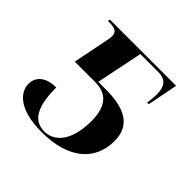

<svg xmlns="http://www.w3.org/2000/svg" viewBox="-143 -673 820 820"><g transform="rotate(45 266.5 -263.0)"><path d="M212 10C374 10 459 -67 459 -183C459 -267 406 -313 277 -313H231L274 -524H382C422 -524 446 -506 446 -450C446 -435 444 -417 441 -398H451L478 -536H78L76 -526H87C120 -526 135 -517 135 -492C135 -486 133 -472 130 -458L99 -303H222C292 -303 329 -263 329 -174C329 -52 277 0 218 0C151 0 121 -55 121 -169C50 -169 26 -131 26 -97C26 -46 74 10 212 10Z"/></g></svg>

Font: Noto Serif Display SemiBold
Style: Italic
Weight: 600
Italic angle: -12°
Designer: Monotype Design Team
Foundry: Monotype Imaging Inc.
Version: Version 2.009